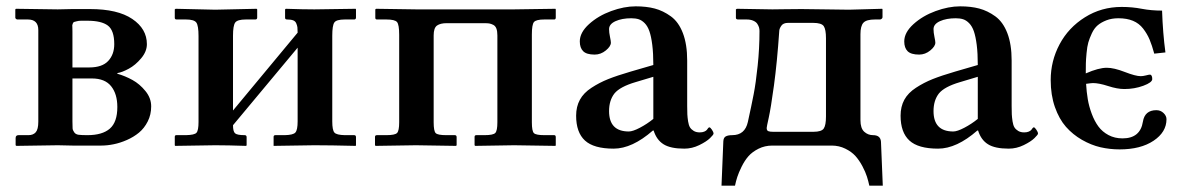

<svg xmlns="http://www.w3.org/2000/svg" viewBox="-20 -464 3779 612"><path d="M210.9 -249H264.2Q305.7 -249 325 -269.8Q344.2 -290.5 344.2 -323.2Q344.2 -367.2 323.7 -382.6Q303.2 -397.9 258.8 -397.9H238.3Q230.5 -397.9 224.6 -396.2Q218.8 -394.5 216.3 -394Q213.9 -393.6 212.2 -389.4Q210.4 -385.3 210.4 -383.8Q210.4 -382.3 210.7 -374.8Q210.9 -367.2 210.9 -363.8ZM210.9 -213.9V-77.1Q210.9 -60.5 211.4 -54.7Q211.9 -48.8 216.6 -42.2Q221.2 -35.6 230.7 -34.4Q240.2 -33.2 258.8 -33.2Q306.2 -33.2 330.1 -54Q354 -74.7 354 -123Q354 -164.6 334.2 -189.2Q314.5 -213.9 272.9 -213.9ZM32.2 1 29.8 -1V-23.9Q29.8 -33.2 39.1 -33.2H70.8Q85.9 -33.2 94 -42.5Q102.1 -51.8 102.1 -76.2V-368.2Q102.1 -401.9 68.8 -401.9H35.2Q33.2 -401.9 31 -403.8Q28.8 -405.8 28.8 -407.2V-434.1L30.8 -436L164.1 -434.1L210 -435.1H267.1Q355 -435.1 401.6 -403.6Q448.2 -372.1 448.2 -323.2Q448.2 -299.8 429.9 -278.1Q411.6 -256.3 390.4 -244.9Q369.1 -233.4 354 -231V-229Q379.4 -221.7 402.3 -209Q425.3 -196.3 443.6 -173.8Q461.9 -151.4 461.9 -125Q461.9 -98.6 450.9 -76.9Q439.9 -55.2 423.1 -41.3Q406.2 -27.3 384.5 -17.8Q362.8 -8.3 342.3 -4.2Q321.8 0 303.2 0H210.9L164.1 -1Z M666 -433.1 797.9 -436 799.8 -434.1V-408.2Q799.8 -401.9 793.9 -401.9H763.7Q736.8 -401.9 729.7 -392.1Q722.7 -382.3 722.7 -350.1V-111.8L928.7 -359.9Q928.7 -371.1 928 -377Q927.2 -382.8 924.3 -389.6Q921.4 -396.5 914.3 -399.2Q907.2 -401.9 895 -401.9Q888.7 -401.9 888.7 -407.2V-434.1L891.1 -436Q945.8 -434.1 981.9 -434.1L1113.8 -436L1114.7 -434.1V-408.2Q1114.7 -401.9 1108.9 -401.9H1079.1Q1052.2 -401.9 1045.7 -392.3Q1039.1 -382.8 1039.1 -350.1V-77.1Q1039.1 -49.3 1045.9 -41.5Q1052.7 -33.7 1079.1 -33.2H1108.9Q1114.7 -33.2 1114.7 -26.9V-1L1113.8 1Q1032.7 -1 981.9 -1L852.1 1V-1V-27.8Q852.1 -33.2 857.9 -33.2H887.7Q914.6 -33.7 921.6 -41.7Q928.7 -49.8 928.7 -77.1V-312L722.7 -64.9Q722.7 -45.4 729 -39.3Q735.4 -33.2 759.8 -33.2Q766.1 -33.2 766.1 -26.9V-1L764.6 1Q705.1 -1 666 -1L538.1 1L537.1 -1V-27.8Q537.1 -33.2 542 -33.2H572.8Q600.1 -33.7 606.4 -41Q612.8 -48.3 612.8 -75.2V-349.1Q612.8 -381.8 606 -391.8Q599.1 -401.9 572.8 -401.9H543Q537.1 -401.9 537.1 -407.2V-434.1L540 -436Z M1252.4 -353Q1252.4 -385.3 1245.6 -393.6Q1238.8 -401.9 1211.4 -401.9H1181.6Q1176.3 -401.9 1176.3 -407.2V-434.1L1178.7 -436L1306.6 -434.1H1398.4H1524.4H1618.7L1750.5 -436L1751.5 -434.1V-408.2Q1751.5 -401.9 1746.6 -401.9H1715.3Q1688.5 -401.9 1681.9 -393.6Q1675.3 -385.3 1675.3 -354V-74.2Q1675.3 -45.9 1681.9 -39.6Q1688.5 -33.2 1715.3 -33.2H1746.6Q1751.5 -33.2 1751.5 -26.9V-1L1750.5 1L1618.7 -1L1494.6 1L1492.7 -1V-27.8Q1492.7 -33.2 1498.5 -33.2H1524.4Q1552.2 -33.2 1558.8 -40.3Q1565.4 -47.4 1565.4 -74.2V-351.1Q1565.4 -364.3 1562.3 -372.8Q1559.1 -381.3 1552.2 -384.8Q1545.4 -388.2 1539.6 -389.2Q1533.7 -390.1 1524.4 -390.1H1403.3Q1383.8 -390.1 1373 -382.6Q1362.3 -375 1362.3 -351.1V-74.2Q1362.3 -45.9 1368.9 -39.6Q1375.5 -33.2 1402.3 -33.2H1429.7Q1435.5 -33.2 1435.5 -26.9V-1L1433.6 1L1305.7 -1L1177.2 1L1175.3 -1V-27.8Q1175.3 -33.2 1181.6 -33.2H1211.4Q1239.3 -33.2 1245.8 -40.3Q1252.4 -47.4 1252.4 -74.2Z M2061 -47.9Q1995.1 9.8 1936 9.8Q1872.6 9.8 1844.5 -16.1Q1816.4 -42 1816.4 -95.2Q1816.4 -124 1828.4 -146Q1840.3 -168 1865.5 -184.3Q1890.6 -200.7 1918.7 -211.9Q1946.8 -223.1 1990.2 -235.8L2062.5 -256.8Q2062.5 -293.9 2059.1 -321Q2055.7 -348.1 2050 -364.3Q2044.4 -380.4 2035.2 -389.9Q2025.9 -399.4 2015.9 -402.6Q2005.9 -405.8 1992.2 -405.8Q1962.4 -405.8 1941.9 -396.5Q1921.4 -387.2 1921.4 -371.1Q1921.4 -360.4 1924.3 -346.7Q1927.2 -333 1927.2 -328.1Q1927.2 -316.4 1911.1 -303.2Q1895 -290 1875.5 -290Q1849.6 -290 1838.9 -300.8Q1828.1 -311.5 1828.1 -332Q1828.1 -360.4 1857.4 -387Q1886.7 -413.6 1928 -428.7Q1969.2 -443.8 2006.3 -443.8Q2040.5 -443.8 2067.1 -436.8Q2093.8 -429.7 2118.4 -411.9Q2143.1 -394 2156.7 -358.4Q2170.4 -322.8 2170.4 -271V-126Q2170.4 -108.9 2170.9 -99.4Q2171.4 -89.8 2173.3 -77.1Q2175.3 -64.5 2179.4 -57.9Q2183.6 -51.3 2191.4 -46.6Q2199.2 -42 2210.4 -42Q2218.8 -42 2224.6 -44.4Q2230.5 -46.9 2232.9 -49.8L2237.3 -55.7Q2239.3 -58.1 2241.2 -58.1Q2244.1 -58.1 2249.3 -50.5Q2254.4 -43 2254.4 -38.1Q2254.4 -34.7 2243.2 -23.7Q2231.9 -12.7 2209 -1.5Q2186 9.8 2161.1 9.8Q2117.2 9.8 2095 -4.2Q2072.8 -18.1 2063.5 -47.9ZM2062.5 -85V-219.2L2005.4 -202.1Q1956.1 -187.5 1938.5 -166Q1921.4 -144 1921.4 -109.9Q1921.4 -44.9 1984.4 -44.9Q1997.1 -44.9 2019.8 -56.9Q2042.5 -68.8 2062.5 -85Z M2423.8 -56.2Q2423.8 -47.9 2429 -45.9Q2434.1 -43.9 2443.8 -43.9H2572.8Q2598.6 -43.9 2605.7 -54.4Q2612.8 -64.9 2612.8 -92.8V-341.8Q2612.8 -370.1 2605.7 -380.6Q2598.6 -391.1 2571.8 -391.1H2491.7Q2476.6 -391.1 2470.2 -381.6Q2463.9 -372.1 2463.9 -365.2Q2457 -264.6 2447 -191.7Q2437 -118.7 2430.4 -89.1Q2423.8 -59.6 2423.8 -56.2ZM2441.9 0Q2418 0 2397.9 10Q2377.9 20 2365.7 33.9Q2353.5 47.9 2344 67.1Q2334.5 86.4 2330.1 100.1Q2325.7 113.8 2322.8 127.9H2279.8L2285.6 -13.2Q2286.1 -25.4 2293.5 -29.3Q2300.8 -33.2 2314 -33.2Q2354.5 -33.2 2363.8 -75.2Q2375.5 -128.4 2382.3 -163.6Q2389.2 -198.7 2395 -254.2Q2400.9 -309.6 2400.9 -365.2Q2400.9 -371.1 2399.4 -376.5Q2397.9 -381.8 2394 -387.9Q2390.1 -394 2381.3 -397.9Q2372.6 -401.9 2359.9 -401.9H2333Q2325.7 -401.9 2325.7 -407.2V-434.1L2329.1 -436Q2424.8 -434.1 2441.9 -434.1Q2449.2 -434.1 2481.2 -434.6Q2513.2 -435.1 2534.7 -435.1Q2556.6 -435.1 2611.6 -434.1Q2666.5 -433.1 2686 -433.1L2792 -436L2793 -434.1V-409.2Q2793 -406.2 2790.3 -404.1Q2787.6 -401.9 2784.7 -401.9H2769Q2741.7 -401.9 2732.2 -391.6Q2722.7 -381.3 2722.7 -355V-81.1Q2722.7 -55.2 2734.6 -44.2Q2746.6 -33.2 2762.7 -33.2Q2786.6 -33.2 2788.1 -12.2L2793.9 127.9H2751Q2748 113.8 2743.4 99.1Q2738.8 84.5 2729 65.9Q2719.2 47.4 2706.8 33.4Q2694.3 19.5 2674.3 9.8Q2654.3 0 2630.9 0Z M3095.2 -47.9Q3029.3 9.8 2970.2 9.8Q2906.7 9.8 2878.7 -16.1Q2850.6 -42 2850.6 -95.2Q2850.6 -124 2862.5 -146Q2874.5 -168 2899.7 -184.3Q2924.8 -200.7 2952.9 -211.9Q2981 -223.1 3024.4 -235.8L3096.7 -256.8Q3096.7 -293.9 3093.3 -321Q3089.8 -348.1 3084.2 -364.3Q3078.6 -380.4 3069.3 -389.9Q3060.1 -399.4 3050 -402.6Q3040 -405.8 3026.4 -405.8Q2996.6 -405.8 2976.1 -396.5Q2955.6 -387.2 2955.6 -371.1Q2955.6 -360.4 2958.5 -346.7Q2961.4 -333 2961.4 -328.1Q2961.4 -316.4 2945.3 -303.2Q2929.2 -290 2909.7 -290Q2883.8 -290 2873 -300.8Q2862.3 -311.5 2862.3 -332Q2862.3 -360.4 2891.6 -387Q2920.9 -413.6 2962.2 -428.7Q3003.4 -443.8 3040.5 -443.8Q3074.7 -443.8 3101.3 -436.8Q3127.9 -429.7 3152.6 -411.9Q3177.2 -394 3190.9 -358.4Q3204.6 -322.8 3204.6 -271V-126Q3204.6 -108.9 3205.1 -99.4Q3205.6 -89.8 3207.5 -77.1Q3209.5 -64.5 3213.6 -57.9Q3217.8 -51.3 3225.6 -46.6Q3233.4 -42 3244.6 -42Q3252.9 -42 3258.8 -44.4Q3264.6 -46.9 3267.1 -49.8L3271.5 -55.7Q3273.4 -58.1 3275.4 -58.1Q3278.3 -58.1 3283.4 -50.5Q3288.6 -43 3288.6 -38.1Q3288.6 -34.7 3277.3 -23.7Q3266.1 -12.7 3243.2 -1.5Q3220.2 9.8 3195.3 9.8Q3151.4 9.8 3129.2 -4.2Q3106.9 -18.1 3097.7 -47.9ZM3096.7 -85V-219.2L3039.6 -202.1Q2990.2 -187.5 2972.7 -166Q2955.6 -144 2955.6 -109.9Q2955.6 -44.9 3018.6 -44.9Q3031.2 -44.9 3054 -56.9Q3076.7 -68.8 3096.7 -85Z M3558.1 -22.9Q3614.7 -22.9 3623 -76.2Q3628.9 -112.8 3666 -112.8Q3679.2 -112.8 3688.7 -103.8Q3698.2 -94.7 3698.2 -84Q3698.2 -43 3657 -15.4Q3615.7 12.2 3548.8 12.2Q3517.6 12.2 3487.8 5.4Q3458 -1.5 3428.7 -18.3Q3399.4 -35.2 3377.7 -59.8Q3356 -84.5 3342.5 -122.8Q3329.1 -161.1 3329.1 -209Q3329.1 -269.5 3357.4 -322.8Q3385.7 -376 3438.2 -408.9Q3490.7 -441.9 3555.2 -441.9Q3588.9 -441.9 3619.1 -436Q3649.4 -430.2 3684.1 -430.2Q3686.5 -358.4 3694.8 -296.9L3659.2 -293Q3651.9 -319.8 3644.3 -337.9Q3636.7 -356 3623.8 -372.8Q3610.8 -389.6 3591.3 -397.7Q3571.8 -405.8 3544.9 -405.8Q3523.4 -405.8 3506.6 -399.2Q3489.7 -392.6 3478.8 -383.3Q3467.8 -374 3460.2 -357.7Q3452.6 -341.3 3449 -328.6Q3445.3 -315.9 3443.4 -294.7Q3441.4 -273.4 3441.2 -262Q3440.9 -250.5 3440.9 -230Q3481.9 -248 3507.8 -248Q3530.8 -248 3565.2 -234.6Q3599.6 -221.2 3616.2 -221.2Q3623 -221.2 3632.6 -223.6Q3642.1 -226.1 3645 -226.1Q3652.8 -226.1 3652.8 -211.9Q3652.8 -201.2 3624.5 -190.7Q3596.2 -180.2 3564 -180.2Q3541.5 -180.2 3512.2 -189.7Q3482.9 -199.2 3463.9 -199.2Q3459 -199.2 3441.9 -196.8Q3443.4 -170.9 3447.3 -147.7Q3451.2 -124.5 3460 -101.1Q3468.8 -77.6 3481.2 -60.8Q3493.7 -43.9 3513.4 -33.4Q3533.2 -22.9 3558.1 -22.9Z"/></svg>

Font: Linux Libertine G
Style: Semibold
Weight: 600
Designer: Philipp H. Poll
Foundry: Philipp H. Poll
Version: Version 5.1.1